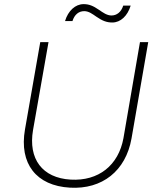

<svg xmlns="http://www.w3.org/2000/svg" viewBox="-20 -904 759 930"><path d="M319 5C475 14 589 -76 617 -233L698 -700H658L578 -235C554 -103 457 -26 322 -34C185 -42 116 -134 140 -274L215 -700H175L101 -277C72 -111 156 -4 319 5ZM295 -802H331C341 -834 362 -850 388 -850C410 -850 428 -836 447 -823C476 -803 497 -795 524 -795C564 -795 598 -827 613 -877H577C567 -845 545 -829 520 -829C498 -829 479 -843 460 -856C431 -876 411 -884 385 -884C345 -884 310 -852 295 -802Z"/></svg>

Font: Fixel Display ExtraLight
Style: Italic
Weight: 200
Italic angle: -10°
Designer: AlfaBravo + MacPaw
Foundry: Kyrylo Tkachov, Marchela Mozhyna, Serhii Makarenko, Maria Weinstein, Zakhar Kryvoshyya
Version: Version 1.210;Glyphs 3.2 (3217)